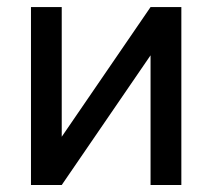

<svg xmlns="http://www.w3.org/2000/svg" viewBox="-20 -528 606 548"><path d="M409.7 -507.8H497.6V0H409.7V-370.1L156.2 0H68.4V-507.8H156.2V-137.7Z"/></svg>

Font: Giphurs
Style: Regular
Weight: 400
Version: Version 2.010